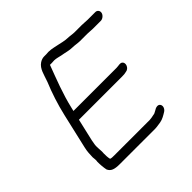

<svg xmlns="http://www.w3.org/2000/svg" viewBox="-165 -794 952 952"><g transform="rotate(-45 311.5 -318.0)"><path d="M603 -615H549C537.8 -615 521.8 -617 509.4 -617H459.4C446.5 -617 425.5 -621 413.4 -621C408.7 -621 404.4 -621.3 400.6 -622L383.3 -625C375.8 -627 369.7 -628.3 365.2 -629C345.4 -632.4 322.2 -640 298.8 -640C293.3 -639.3 288.2 -639 283.5 -639H268.5C257.9 -639 247.4 -635.7 237.2 -629C209.3 -610.5 203.8 -575.3 190.2 -538C168 -484.9 147.8 -423.5 133.6 -362L91.1 -178C85.1 -152 85.6 -136.9 84.5 -115C85 -104.4 87.7 -94.2 85.2 -83C85 -63 87 -40.4 90.5 -24C100 -2.3 119.5 4 156.1 4H404.1C414.7 4 434.7 0.3 444.2 -1C462.6 -4.2 479.4 -14.7 494.5 -24C506.2 -31.5 513.2 -46.6 507.5 -58.5C500.2 -73.8 480.6 -68.8 466.6 -59L455.2 -53C452.3 -51.7 449.4 -51 446.8 -51C439.6 -49.1 423.1 -46 415.6 -46H167.6C157.2 -46 145.9 -45.9 140.3 -49C137.4 -59.7 136.4 -76.5 136.8 -90C139.4 -112.3 132.3 -135.4 137.9 -160C138.2 -164 139.2 -170 141.1 -178L168.1 -295H470.1C482.6 -295 490.9 -295.6 499.8 -298C523.5 -300.1 535.1 -330.8 520.7 -343C510.8 -351.4 498.1 -345 481.6 -345H179.6L183.6 -362C202.1 -442.4 232.2 -517.3 259 -589H272C277.3 -589 283.1 -589.3 289.2 -590C304 -590 320.2 -584.1 332.4 -582C353.9 -578.8 376.5 -571 400.8 -571C413.1 -571 434.9 -567 447.9 -567H497.9C509.7 -567 526.1 -565 537.4 -565H591.4C604.6 -565 619.2 -576.8 622.2 -590C625.3 -603.2 616.2 -615 603 -615Z"/></g></svg>

Font: HoneyBee
Style: BookIt
Weight: 300
Foundry: Cannot Into Space Fonts
Version: Version 0.89